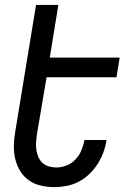

<svg xmlns="http://www.w3.org/2000/svg" viewBox="-20 -755 540 783"><path d="M202 8Q174 8 147 2Q120 -4 98.5 -19Q77 -34 63 -56.5Q49 -79 42.5 -105.5Q36 -132 36.5 -160.5Q37 -189 42 -217L127 -735H218L183 -520H468L455 -440H170L130 -204Q128 -188 127 -172.5Q126 -157 128.5 -142Q131 -127 137 -113.5Q143 -100 153.5 -90.5Q164 -81 179 -76.5Q194 -72 210 -72Q230 -72 251 -80Q272 -88 287.5 -104.5Q303 -121 311.5 -141Q320 -161 324 -182V-184H414V-181Q410 -156 401 -132Q392 -108 377.5 -85.5Q363 -63 343.5 -44.5Q324 -26 301 -14Q278 -2 252.5 3Q227 8 202 8Z"/></svg>

Font: Iosevka Medium
Style: Italic
Weight: 500
Italic angle: -9°
Monospace: yes
Designer: Belleve Invis
Foundry: Belleve Invis
Version: Version 32.5.0; ttfautohint (v1.8.4)